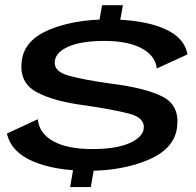

<svg xmlns="http://www.w3.org/2000/svg" viewBox="-20 -718 774 760"><path d="M369 -612 451 -611.5 466.5 -697.5H384ZM257.5 22.5H339.5L354 -61H272ZM330.5 -42Q466 -42 568.5 -86Q671 -130 681 -215Q691.5 -300.5 623.8 -335.2Q556 -370 418.5 -387Q314.5 -401.5 253 -418.2Q191.5 -435 197 -475.5Q200.5 -511.5 251.5 -533.8Q302.5 -556 393 -556Q487 -556 541.2 -526.5Q595.5 -497 600.5 -447L722 -502.5Q710 -571.5 626.2 -606.2Q542.5 -641 407 -641Q272.5 -641 174.2 -600Q76 -559 66 -476.5Q55.5 -392 123 -354.5Q190.5 -317 315.5 -301Q425.5 -285 489.8 -268.5Q554 -252 549 -209.5Q545 -174.5 492 -151.2Q439 -128 345 -128Q246 -128 190.5 -159.2Q135 -190.5 129.5 -246L7.5 -189.5Q23.5 -116.5 110.8 -79.2Q198 -42 330.5 -42Z"/></svg>

Font: Anybody Expanded Medium
Style: Italic
Weight: 500
Width: 7
Italic angle: -10°
Version: Version 1.113;gftools[0.9.25]